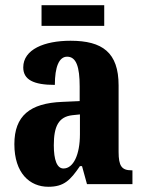

<svg xmlns="http://www.w3.org/2000/svg" viewBox="-20 -705 550 735"><path d="M139 -606H379V-685H139ZM165 10C225 10 249 -15 286 -69H294L313 0H487V-53H484C446 -53 434 -69 434 -124V-378C434 -504 372 -549 250 -549C150 -549 69 -516 69 -447C69 -400 108 -380 190 -380C190 -449 206 -488 237 -488C272 -488 285 -449 285 -374V-318L218 -315C95 -310 35 -262 35 -153C35 -42 94 10 165 10ZM223 -60C198 -60 186 -93 186 -149C186 -221 204 -258 257 -264L286 -267V-191C286 -113 261 -60 223 -60Z"/></svg>

Font: Noto Serif Lao ExtraCondensed ExtraBold
Style: Regular
Weight: 800
Width: 2
Designer: Monotype Design Team
Foundry: Monotype Imaging Inc.
Version: Version 2.003